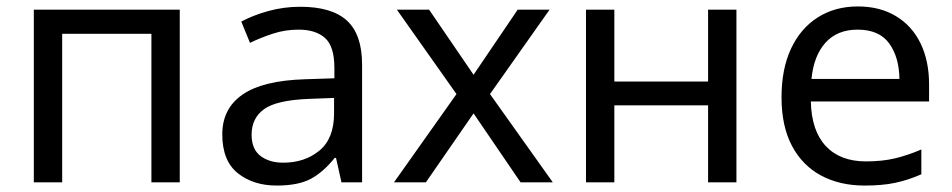

<svg xmlns="http://www.w3.org/2000/svg" viewBox="-20 -566 2955 596"><path d="M538 -536V0H450V-461H173V0H85V-536Z M912 -545Q1010 -545 1057 -502Q1104 -459 1104 -365V0H1040L1023 -76H1019Q984 -32 945 -11Q906 10 839 10Q766 10 718 -28.5Q670 -67 670 -149Q670 -229 733 -272.5Q796 -316 927 -320L1018 -323V-355Q1018 -422 989 -448Q960 -474 907 -474Q865 -474 827 -461.5Q789 -449 756 -433L729 -499Q764 -518 812 -531.5Q860 -545 912 -545ZM1017 -262 938 -259Q838 -255 799.5 -227Q761 -199 761 -148Q761 -103 788.5 -82Q816 -61 859 -61Q926 -61 971.5 -98.5Q1017 -136 1017 -214Z M1397 -274 1212 -536H1312L1450 -334L1587 -536H1686L1501 -274L1696 0H1596L1450 -214L1302 0H1203Z M1887 -536V-313H2178V-536H2266V0H2178V-239H1887V0H1799V-536Z M2643 -546Q2711 -546 2761 -516Q2811 -486 2837.5 -431.5Q2864 -377 2864 -304V-251H2497Q2499 -160 2543.5 -112.5Q2588 -65 2668 -65Q2719 -65 2758.5 -74.5Q2798 -84 2840 -102V-25Q2799 -7 2759 1.5Q2719 10 2664 10Q2587 10 2529 -21Q2471 -52 2438.5 -113Q2406 -174 2406 -264Q2406 -352 2435.5 -415Q2465 -478 2518.5 -512Q2572 -546 2643 -546ZM2642 -474Q2579 -474 2542.5 -433.5Q2506 -393 2499 -321H2772Q2771 -389 2740 -431.5Q2709 -474 2642 -474Z"/></svg>

Font: Noto Sans
Style: Regular
Weight: 400
Designer: Monotype Design Team
Foundry: Monotype Imaging Inc.
Version: Version 1.902